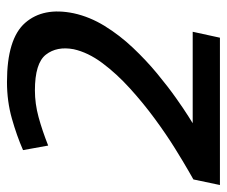

<svg xmlns="http://www.w3.org/2000/svg" viewBox="-91 -580 650 550"><g transform="rotate(-90 234.0 -305.0)"><path d="M-21 0 -5 -76Q-5 -76 19.5 -90Q44 -104 83.5 -128.5Q123 -153 168 -186Q213 -219 255.5 -257.5Q298 -296 328.5 -337Q359 -378 368 -419Q377 -467 352.5 -498.5Q328 -530 250 -530Q212 -530 173.5 -519.5Q135 -509 92 -492L79 -564Q120 -582 169.5 -596Q219 -610 274 -610Q398 -610 443.5 -558Q489 -506 471 -419Q461 -373 434.5 -330Q408 -287 372 -249Q336 -211 298.5 -180Q261 -149 228.5 -126Q196 -103 176 -90.5Q156 -78 156 -78H418L401 0Z"/></g></svg>

Font: Epunda Sans Medium
Style: Italic
Weight: 500
Italic angle: -12.0243°
Designer: Simon Atzbach
Foundry: typofactur
Version: Version 2.204; ttfautohint (v1.8.4.7-5d5b)